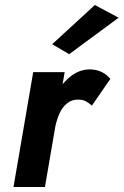

<svg xmlns="http://www.w3.org/2000/svg" viewBox="-20 -749 495 769"><path d="M239 -460H113L34 0H160ZM348 -326 422 -433Q407 -451 387.5 -460.5Q368 -470 343 -471Q300 -472 264 -444Q228 -416 204 -372Q180 -328 171 -281L202 -244Q208 -272 219 -296Q230 -320 249 -335.5Q268 -351 295 -350Q312 -350 324.5 -343Q337 -336 348 -326ZM455 -678 360 -729 189 -572 257 -532Z"/></svg>

Font: Jost SemiBold
Style: Italic
Weight: 600
Italic angle: -5°
Version: Version 3.710